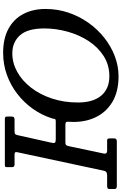

<svg xmlns="http://www.w3.org/2000/svg" viewBox="190 -1018 813 1286"><g transform="rotate(-90 597.0 -375.5)"><path d="M306 -409H427Q442 -409 442.8 -417Q443.5 -425 447.5 -437Q469.5 -505 511.5 -563.8Q553.5 -622.5 611.2 -667Q669 -711.5 738.5 -736.5Q808 -761.5 885 -761.5Q982 -761.5 1047.5 -725.5Q1113 -689.5 1146.2 -625.5Q1179.5 -561.5 1179.5 -478Q1179.5 -397.5 1155 -324.5Q1130.5 -251.5 1087 -190.2Q1043.5 -129 986.2 -83.8Q929 -38.5 863 -13.5Q797 11.5 728 11.5Q623.5 11.5 553.2 -32Q483 -75.5 450 -150.8Q417 -226 424 -322Q425 -334.5 421.5 -339.5Q418 -344.5 404 -344.5H287Q273 -344.5 268.5 -340.2Q264 -336 260.5 -322L211 -87Q206.5 -65 231 -65H299.5Q312.5 -65 312.5 -48.5V-17.5Q312.5 0 292 0H-5.5Q-17 0 -21.8 -3.5Q-26.5 -7 -26.5 -17.5V-49.5Q-26.5 -58.5 -21.8 -61.8Q-17 -65 -2.5 -65H64Q77 -65 85 -69.2Q93 -73.5 96.5 -89.5L220 -667Q222 -677 219 -681Q216 -685 204 -685H138.5Q120 -685 120 -701.5V-735Q120 -745.5 123.2 -747.8Q126.5 -750 136.5 -750H439.5Q451.5 -750 455.2 -747Q459 -744 459 -731.5V-707Q459 -693 453.2 -689Q447.5 -685 437 -685H359.5Q347 -685 342.2 -681.5Q337.5 -678 334.5 -666L283 -435Q279.5 -420 284.2 -414.5Q289 -409 306 -409ZM553 -260.5Q553 -158.5 599.2 -104.2Q645.5 -50 728.5 -50Q804.5 -50 864 -88Q923.5 -126 964.8 -189.2Q1006 -252.5 1027.5 -330Q1049 -407.5 1049 -486Q1049 -598 1002.8 -649Q956.5 -700 882.5 -700Q817.5 -700 758.2 -667.2Q699 -634.5 652.8 -575Q606.5 -515.5 579.8 -435.2Q553 -355 553 -260.5Z"/></g></svg>

Font: Besley* Medium
Style: Italic
Weight: 500
Italic angle: -13°
Designer: Owen Earl
Foundry: indestructible type*
Version: Version 3.000; ttfautohint (v1.8.3)